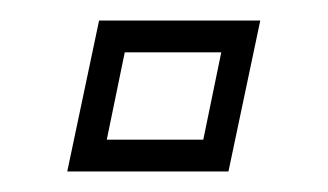

<svg xmlns="http://www.w3.org/2000/svg" viewBox="-20 -167 319 187"><path d="M45.5 0 76.5 -147H233.5L202.5 0ZM84 -31H178L195.5 -116H101.5Z"/></svg>

Font: Tourney Expanded Light
Style: Italic
Weight: 300
Width: 7
Italic angle: -12°
Designer: Tyler Finck
Foundry: Etcetera Type Co
Version: Version 1.010; ttfautohint (v1.8.3)